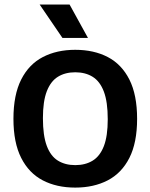

<svg xmlns="http://www.w3.org/2000/svg" viewBox="-20 -823 666 850"><path d="M313 7.5Q231 7.5 169.5 -24.5Q108 -56.5 73.8 -124Q39.5 -191.5 39.5 -297Q39.5 -403 73.8 -470.8Q108 -538.5 169.8 -570.5Q231.5 -602.5 313 -602.5Q395.5 -602.5 457 -570.5Q518.5 -538.5 552.8 -470.8Q587 -403 587 -297Q587 -191.5 552.8 -124Q518.5 -56.5 456.8 -24.5Q395 7.5 313 7.5ZM313 -92Q358 -92 390.2 -111.8Q422.5 -131.5 439.8 -176Q457 -220.5 457 -295Q457 -372 439.8 -417.5Q422.5 -463 390.2 -483Q358 -503 313 -503Q268.5 -503 236.5 -483.2Q204.5 -463.5 187.2 -419Q170 -374.5 170 -300Q170 -223 187 -177.5Q204 -132 236.2 -112Q268.5 -92 313 -92ZM256.5 -655 155.5 -803H288L369.5 -655Z"/></svg>

Font: Encode Sans SC SemiCondensed SemiBold
Style: Regular
Weight: 600
Width: 4
Designer: Multiple Designers
Foundry: Impallari Type
Version: Version 3.002